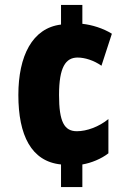

<svg xmlns="http://www.w3.org/2000/svg" viewBox="-20 -744 535 774"><path d="M312 -648V-724H226V-645C110 -631 54 -518 54 -361C54 -199 106 -93 226 -81V10H312V-81C348 -87 389 -104 417 -126V-264C379 -233 330 -215 290 -215C239 -215 218 -253 218 -361C218 -474 245 -512 293 -512C321 -512 358 -501 389 -479L431 -608C396 -630 350 -644 312 -648Z"/></svg>

Font: Noto Sans Telugu ExtraCondensed Black
Style: Regular
Weight: 900
Width: 2
Designer: Jelle Bosma - Monotype Design Team
Foundry: Monotype Imaging Inc.
Version: Version 2.005